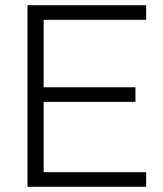

<svg xmlns="http://www.w3.org/2000/svg" viewBox="-20 -717 626 737"><path d="M85.5 -697H541V-641H147.5V-382H500V-326H147.5V-56H541V0H85.5Z"/></svg>

Font: HK Grotesk Light
Style: Regular
Weight: 300
Designer: Alfredo Marco Pradil
Foundry: Hanken Design Co.
Version: Version 3.001